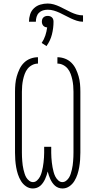

<svg xmlns="http://www.w3.org/2000/svg" viewBox="-20 -1059 540 1087"><path d="M166 8Q145 8 127.5 -4Q110 -16 99 -34Q88 -52 81.5 -72Q75 -92 71.5 -112.5Q68 -133 66.5 -153.5Q65 -174 65 -195V-540Q65 -562 67 -584Q69 -606 75 -627Q81 -648 90.5 -668Q100 -688 115.5 -703.5Q131 -719 152 -727Q173 -735 195 -735V-699Q178 -699 162.5 -691Q147 -683 136.5 -670Q126 -657 120 -640.5Q114 -624 110.5 -607.5Q107 -591 105.5 -574Q104 -557 104 -540V-195Q104 -183 104.5 -171Q105 -159 106 -147Q107 -135 108.5 -123Q110 -111 113 -99Q116 -87 119.5 -75.5Q123 -64 129 -54Q135 -44 145 -36Q155 -28 167 -28Q180 -28 190.5 -38Q201 -48 207 -60Q213 -72 216.5 -85.5Q220 -99 222.5 -112Q225 -125 226.5 -139Q228 -153 229 -166.5Q230 -180 230 -193.5Q230 -207 230 -221V-228H270V-221Q270 -207 270 -193.5Q270 -180 271 -166.5Q272 -153 273.5 -139Q275 -125 277.5 -112Q280 -99 283.5 -85.5Q287 -72 293 -60Q299 -48 309.5 -38Q320 -28 333 -28Q345 -28 355 -36Q365 -44 371 -54Q377 -64 380.5 -75.5Q384 -87 387 -99Q390 -111 391.5 -123Q393 -135 394 -147Q395 -159 395.5 -171Q396 -183 396 -195V-540Q396 -557 394.5 -574Q393 -591 389.5 -607.5Q386 -624 380 -640.5Q374 -657 363.5 -670Q353 -683 337.5 -691Q322 -699 305 -699V-735Q327 -735 348 -727Q369 -719 384.5 -703.5Q400 -688 409.5 -668Q419 -648 425 -627Q431 -606 433 -584Q435 -562 435 -540V-195Q435 -174 433.5 -153.5Q432 -133 428.5 -112.5Q425 -92 418.5 -72Q412 -52 401 -34Q390 -16 372.5 -4Q355 8 334 8Q322 8 311 4Q300 0 291.5 -7.5Q283 -15 276.5 -24.5Q270 -34 265 -44.5Q260 -55 256.5 -66Q253 -77 250 -88Q247 -77 243.5 -66Q240 -55 235 -44.5Q230 -34 223.5 -24.5Q217 -15 208.5 -7.5Q200 0 189 4Q178 8 166 8ZM144 -936Q144 -957 150.5 -977.5Q157 -998 172.5 -1012.5Q188 -1027 208.5 -1033Q229 -1039 250 -1039Q268 -1039 285 -1034Q302 -1029 318 -1021.5Q334 -1014 350 -1005.5Q366 -997 382 -989.5Q398 -982 415 -977Q432 -972 450 -972V-936Q432 -936 415 -941.5Q398 -947 382 -954.5Q366 -962 350 -970.5Q334 -979 318 -986.5Q302 -994 285 -999Q268 -1004 250 -1004Q236 -1004 223 -1000Q210 -996 200.5 -986.5Q191 -977 187 -963.5Q183 -950 183 -936ZM243 -798 216 -816Q229 -835 236.5 -857.5Q244 -880 247 -904Q241 -904 235 -906.5Q229 -909 225 -913.5Q221 -918 219 -924Q217 -930 217 -936Q217 -943 219 -949.5Q221 -956 226 -960.5Q231 -965 237 -967Q243 -969 250 -969Q257 -969 263 -967Q269 -965 274 -960.5Q279 -956 281 -949.5Q283 -943 283 -936Q283 -900 274 -864Q265 -828 243 -798Z"/></svg>

Font: Iosevka Term Curly Extralight
Style: Regular
Weight: 200
Designer: Belleve Invis
Foundry: Belleve Invis
Version: Version 32.3.0